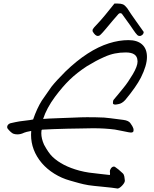

<svg xmlns="http://www.w3.org/2000/svg" viewBox="-20 -1065 871 1087"><path d="M627.9 -1044.9Q627.9 -1044.9 638.7 -1044.9Q638.7 -1044.9 646 -1044.9Q665 -1044.9 676 -1040.3Q687 -1035.6 700.2 -1018.6Q717.3 -991.2 751.7 -943.1Q786.1 -895 793.5 -884.3Q793.5 -875 786.4 -868.2Q779.3 -861.3 770.5 -861.3Q763.2 -861.3 757.8 -866.2Q748 -876 734.6 -896Q721.2 -916 717.3 -921.4Q713.4 -926.8 670.9 -985.8Q667.5 -990.7 660.9 -990.5Q654.3 -990.2 650.4 -985.4Q638.7 -973.1 618.7 -949Q598.6 -924.8 595.2 -920.9Q593.3 -918.5 586.4 -910.4Q579.6 -902.3 574.2 -896Q568.8 -889.6 562.3 -882.3Q555.7 -875 550.5 -869.9Q545.4 -864.7 542.5 -863.3Q536.6 -861.3 534.2 -861.3Q519.5 -861.3 504.9 -886.2Q503.9 -888.2 503.9 -892.1Q503.9 -896.5 506.1 -900.6Q508.3 -904.8 512.9 -909.9Q517.6 -915 519 -916.5Q532.7 -930.7 548.3 -948.2Q564 -965.8 574.5 -978.8Q585 -991.7 602.1 -1012.9Q619.1 -1034.2 627.9 -1044.9ZM812 -742.2Q812 -694.3 777.3 -625Q751 -573.7 689.5 -499.5Q670.4 -478.5 650.4 -475.6Q648.4 -475.1 642.6 -474.1Q636.7 -473.1 633.8 -472.9Q630.9 -472.7 626.7 -473.6Q622.6 -474.6 619.6 -478Q618.7 -496.6 624.5 -501.5Q634.8 -512.7 652.8 -535.4Q670.9 -558.1 679.7 -568.4Q704.6 -598.6 731.7 -644.3Q758.8 -689.9 758.8 -716.8Q758.8 -717.8 758.5 -719.5Q758.3 -721.2 758.3 -721.7Q756.8 -768.1 691.9 -768.1Q659.7 -768.1 630.4 -762.2Q601.1 -756.3 569.8 -742.2Q538.6 -728 522.5 -719.2Q506.3 -710.4 471.7 -689.9Q415 -652.8 374.5 -613.5Q334 -574.2 291.5 -517.1Q244.1 -453.1 224.1 -391.6Q244.1 -393.6 312 -396Q335.4 -396.5 389.9 -398.9Q444.3 -401.4 473.1 -401.4Q526.4 -401.4 569.3 -399.4Q586.9 -398.4 678.7 -386.2Q709 -382.3 718.8 -366.7Q719.2 -365.7 723.1 -360.1Q727.1 -354.5 728.3 -352.3Q729.5 -350.1 731.9 -345.2Q734.4 -340.3 735.4 -336.4Q736.3 -332.5 736.3 -328.6Q736.3 -324.7 734.9 -320.3Q732.4 -316.9 728.8 -315.7Q725.1 -314.5 722.4 -314.5Q719.7 -314.5 713.9 -315.4Q708 -316.4 707 -316.4Q692.4 -319.8 665.8 -324.7Q639.2 -329.6 630.4 -331.5Q574.2 -338.9 506.3 -338.9Q482.4 -338.9 434.6 -337.6Q386.7 -336.4 362.8 -336.4Q335.9 -336.4 283.4 -334Q231 -331.5 220.7 -331.1Q219.2 -331.1 218 -330.6Q216.8 -330.1 216.1 -329.3Q215.3 -328.6 215.1 -327.1Q214.8 -325.7 214.8 -324.5Q214.8 -323.2 214.6 -321.8Q214.4 -320.3 214.4 -319.3Q214.4 -317.9 214.1 -314.9Q213.9 -312 213.9 -310.5Q213.9 -280.3 229.5 -245.6Q254.9 -198.7 276.9 -177.7Q331.1 -125.5 429.2 -99.1Q457 -91.8 483.6 -87.9Q510.3 -84 544.9 -80.6Q579.6 -77.1 602.1 -74.2Q603 -76.7 603 -82Q603 -84 602.5 -88.6Q602.1 -93.3 602.1 -95.7Q602.1 -101.6 605.5 -106.9Q608.4 -114.7 615.5 -119.1Q622.6 -123.5 630.4 -120.6Q649.9 -107.9 674.8 -84Q678.7 -80.6 680.9 -75.4Q683.1 -70.3 683.8 -66.2Q684.6 -62 685.3 -55.4Q686 -48.8 686.5 -45.4Q686.5 -44.9 686.5 -43.9L687 -43Q687 -31.2 672.4 -15.4Q657.7 0.5 646.5 2.4Q617.7 -2.4 562.3 -7.6Q506.8 -12.7 481 -16.6Q467.8 -18.6 453.1 -22Q438.5 -25.4 428.5 -28.1Q418.5 -30.8 401.4 -35.6Q384.3 -40.5 375.5 -43Q329.6 -55.7 287.8 -81.5Q246.1 -107.4 216.3 -142.1Q155.8 -214.4 155.8 -301.8Q155.8 -316.4 156.7 -323.7Q125.5 -317.9 117.2 -314Q97.7 -304.2 78.1 -304.2Q65.4 -304.2 53.7 -308.6Q36.6 -318.8 21.5 -339.4Q20.5 -341.3 20.5 -345.7Q20.5 -353 25.6 -358.9Q30.8 -364.7 38.6 -367.2Q48.3 -370.1 67.1 -373.5Q85.9 -377 90.8 -377.9Q101.6 -379.9 127.4 -382.6Q153.3 -385.3 167.5 -388.7Q189.5 -452.1 216.8 -495.6Q220.7 -502 272 -574.7Q297.9 -607.4 350.6 -660.2Q477.1 -782.2 596.7 -819.8Q653.8 -837.9 707.5 -837.9Q757.3 -837.9 784.7 -813.2Q812 -788.6 812 -742.2Z"/></svg>

Font: Avessa
Style: Medium
Weight: 500
Designer: Arman Khorramak
Foundry: Arman Khorramak
Version: Version 1.000; ttfautohint (v1.8.1)